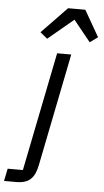

<svg xmlns="http://www.w3.org/2000/svg" viewBox="-150 -804 567 1043"><g transform="rotate(5 133.5 -282.5)"><path d="M178 -765 40 -622 79 -590 218 -706 311 -591 354 -622 272 -765ZM-87 200H-20C50 200 80 168 94 98L217 -516H140L10 132H-73Z"/></g></svg>

Font: LVC Sans
Style: Italic
Weight: 400
Italic angle: -11.31°
Designer: Mike Abbink, Paul van der Laan, Pieter van Rosmalen
Foundry: Bold Monday
Version: Version 3.0